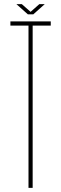

<svg xmlns="http://www.w3.org/2000/svg" viewBox="-20 -903 294 923"><path d="M117 0V-780H30V-800H224V-780H137V0ZM59 -883H85L127 -846L169 -883H195L140 -834H114Z"/></svg>

Font: Big Shoulders Display Thin
Style: Regular
Weight: 100
Designer: Patric King
Foundry: XO Type Co
Version: Version 1.000; ttfautohint (v1.8.2)